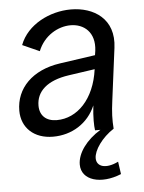

<svg xmlns="http://www.w3.org/2000/svg" viewBox="-54 -588 640 854"><g transform="rotate(-5 266.0 -161.5)"><path d="M167 12C251 12 324 -33 357 -111C351 -58 352 -21 355 0H379C315 39 274 95 274 146C274 217 361 242 453 204L445 148C388 176 347 162 347 124C347 89 384 35 438 0C435 -40 436 -74 443 -125L473 -358C490 -487 396 -545 294 -545C201 -545 99 -496 65 -406L141 -372C168 -440 231 -475 287 -475C346 -475 397 -435 387 -353L384 -333L225 -310C101 -292 27 -216 27 -116C27 -40 82 12 167 12ZM114 -131C114 -195 163 -240 260 -254L377 -271C359 -138 281 -60 190 -60C142 -60 114 -87 114 -131Z"/></g></svg>

Font: Ronzino Oblique
Style: Italic
Weight: 400
Italic angle: -8°
Designer: Nunzio Mazzaferro
Foundry: Collletttivo
Version: Version 1.000;Glyphs 3.3 (3337)